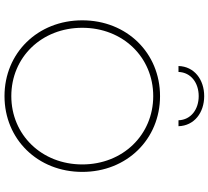

<svg xmlns="http://www.w3.org/2000/svg" viewBox="-58 -888 949 874"><g transform="rotate(90 417.0 -450.5)"><path d="M417 4C613 4 762 -147 762 -350C762 -553 613 -704 417 -704C221 -704 72 -553 72 -350C72 -147 221 4 417 4ZM417 -27C240 -27 106 -165 106 -350C106 -535 240 -673 417 -673C593 -673 728 -535 728 -350C728 -165 593 -27 417 -27ZM280 -788H307C309 -845 357 -880 417 -880C477 -880 525 -845 527 -788H554C552 -860 492 -905 417 -905C342 -905 282 -860 280 -788Z"/></g></svg>

Font: Chess Sans ExtraLight
Style: Regular
Weight: 275
Designer: Wolf Bōese
Foundry: Wolf Bōese
Version: Version 7.223;Glyphs 3.3 (3306)